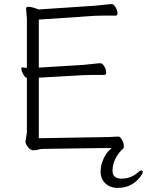

<svg xmlns="http://www.w3.org/2000/svg" viewBox="-20 -727 715 935"><path d="M524 -6H473L195 -2Q178 -2 166.5 1.5Q155 5 142 5Q129 5 116.5 -10.5Q104 -26 104 -37L111 -83V-347Q101 -350 92.5 -366.5Q84 -383 84 -391Q84 -399 87 -399H88Q97 -397 106 -397H111V-634L107 -685Q107 -694 118 -694Q129 -694 145.5 -689Q162 -684 166 -682L167 -681H169L440 -699Q464 -701 489 -704Q514 -707 524 -707Q534 -707 543 -691.5Q552 -676 552 -663.5Q552 -651 544 -651H482Q455 -651 441 -650L174 -632H169V-398H174L385 -411Q409 -413 434 -416Q459 -419 469 -419Q479 -419 488 -403.5Q497 -388 497 -375Q497 -362 489 -362H426Q400 -362 386 -361L174 -349H169V-54H174L472 -59Q510 -59 555 -62H556Q566 -62 574.5 -45.5Q583 -29 583 -17Q583 -5 580 -3H579Q528 46 528 105Q528 143 572.5 143Q617 143 651 113H652Q661 103 670 103Q675 103 675 111Q675 119 660 138Q619 188 554 188Q516 188 493 166Q470 144 470 109.5Q470 75 484 47Q496 19 514 3ZM107 -685Z"/></svg>

Font: LXGW WenKai Light
Style: Regular
Weight: 300
Designer: LXGW / Fontworks Inc.
Foundry: LXGW / Fontworks Inc.
Version: Version 1.501; October 10, 2024